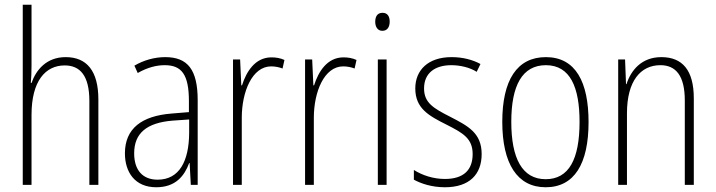

<svg xmlns="http://www.w3.org/2000/svg" viewBox="-20 -780 3019 810"><path d="M113 -503V-760H76V0H113V-295C113 -439 172 -504 253 -504C317 -504 357 -462 357 -354V0H395V-360C395 -481 346 -539 257 -539C176 -539 132 -485 113 -430H110C112 -454 113 -473 113 -503Z M677 -539C632 -539 586 -526 547 -503L561 -472C603 -496 641 -505 675 -505C746 -505 777 -466 777 -353V-307L704 -301C578 -291 507 -238 507 -133C507 -54 549 10 639 10C721 10 758 -38 778 -92H780L785 0H814V-357C814 -486 772 -539 677 -539ZM707 -271 778 -276V-218C777 -101 737 -22 645 -22C582 -22 546 -62 546 -133C546 -219 600 -262 707 -271Z M1125 -538C1056 -538 1019 -477 1001 -420H998L993 -529H963V0H1000V-283C1000 -393 1044 -500 1124 -500C1142 -500 1159 -496 1172 -491L1180 -527C1163 -535 1144 -538 1125 -538Z M1429 -538C1360 -538 1323 -477 1305 -420H1302L1297 -529H1267V0H1304V-283C1304 -393 1348 -500 1428 -500C1446 -500 1463 -496 1476 -491L1484 -527C1467 -535 1448 -538 1429 -538Z M1594 -726C1571 -726 1563 -709 1563 -688C1563 -667 1573 -650 1593 -650C1614 -650 1624 -666 1624 -689C1624 -709 1616 -726 1594 -726ZM1611 -529H1574V0H1611Z M2012 -130C2012 -220 1953 -249 1880 -287C1809 -323 1769 -346 1769 -407C1769 -471 1814 -505 1884 -505C1922 -505 1963 -495 1991 -477L2007 -510C1974 -528 1932 -539 1885 -539C1786 -539 1732 -484 1732 -407C1732 -323 1788 -292 1864 -254C1933 -219 1974 -196 1974 -130C1974 -64 1937 -25 1857 -25C1809 -25 1762 -40 1726 -63V-22C1755 -6 1801 10 1857 10C1960 10 2012 -44 2012 -130Z M2463 -265C2463 -433 2409 -539 2283 -539C2161 -539 2099 -442 2099 -266C2099 -90 2162 10 2282 10C2403 10 2463 -89 2463 -265ZM2137 -266C2137 -419 2183 -505 2283 -505C2386 -505 2425 -411 2425 -266C2425 -108 2380 -24 2282 -24C2183 -24 2137 -112 2137 -266Z M2770 -539C2687 -539 2642 -484 2623 -425H2621L2617 -529H2588V0H2625V-302C2625 -439 2683 -505 2766 -505C2831 -505 2869 -461 2869 -356V0H2907V-365C2907 -485 2858 -539 2770 -539Z"/></svg>

Font: Noto Sans Devanagari UI Condensed ExtraLight
Style: Regular
Weight: 200
Width: 3
Designer: Jelle Bosma - Monotype Design Team
Foundry: Monotype Imaging Inc.
Version: Version 2.004